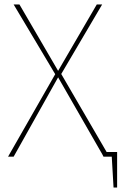

<svg xmlns="http://www.w3.org/2000/svg" viewBox="-20 -701 544 859"><path d="M457 -21H504V138H488L480 0H443L438 -10L240 -355L41 0H16L227 -369L41 -681H67L240 -384L413 -681H437L254 -370Z"/></svg>

Font: FiraGO Thin
Style: Regular
Weight: 100
Designer: bBox Type
Foundry: bBox Type GmbH
Version: Version 1.001;PS 001.001;hotconv 1.0.88;makeotf.lib2.5.64775